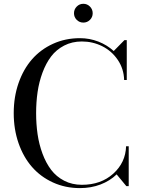

<svg xmlns="http://www.w3.org/2000/svg" viewBox="-20 -956 739 986"><path d="M374 -854Q360 -868 360 -888Q360 -908 374 -922.2Q388 -936.5 408 -936.5Q428 -936.5 442 -922.2Q456 -908 456 -888Q456 -868 442 -854Q428 -840 408 -840Q388 -840 374 -854ZM641 -205V0H629L579 -60.5Q544.5 -27 496 -8.5Q447.5 10 390.5 10Q315.5 10 252 -19Q188.5 -48 144.2 -98.8Q100 -149.5 75.2 -220.8Q50.5 -292 50.5 -375Q50.5 -458 75.2 -529.2Q100 -600.5 144.2 -651.2Q188.5 -702 252 -731Q315.5 -760 390.5 -760Q440 -760 485 -742.5Q530 -725 564 -694L619 -750H631V-545H617.5Q616 -602.5 584.8 -648.5Q553.5 -694.5 504.8 -718.8Q456 -743 400.5 -743Q350 -743 309.5 -722Q269 -701 242.5 -666Q216 -631 198.2 -583Q180.5 -535 173 -483.2Q165.5 -431.5 165.5 -375Q165.5 -318.5 173 -266.8Q180.5 -215 198.2 -167Q216 -119 242.5 -84Q269 -49 309.5 -28Q350 -7 400.5 -7Q498.5 -7 561.8 -64.2Q625 -121.5 627.5 -205Z"/></svg>

Font: Bodoni* 16pt
Style: Regular
Weight: 400
Version: Version 2.3